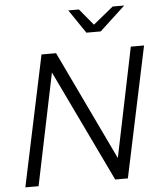

<svg xmlns="http://www.w3.org/2000/svg" viewBox="-60 -974 853 1026"><g transform="rotate(-5 366.0 -461.0)"><path d="M34 0ZM182 -700H260L540 -113L661 -700H732L584 0H516L229 -599L105 0H34ZM402 -922 475 -834 583 -922H645L508 -795H431L345 -922Z"/></g></svg>

Font: Rosa Sans Light
Style: Italic
Weight: 300
Italic angle: -12°
Designer: Pentagram / MCKL
Foundry: Pentagram / MCKL
Version: Version 1.005;September 16, 2019;FontCreator 11.5.0.2425 64-